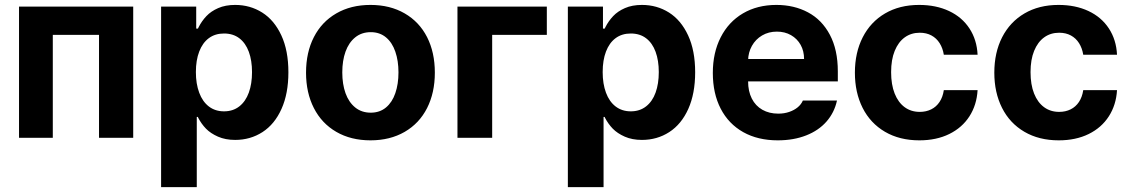

<svg xmlns="http://www.w3.org/2000/svg" viewBox="-20 -557 4567 776"><path d="M56.9 -530.3H518.4V0H380.2V-416.1H193.4V0H56.9Z M631.1 -530.3H773V-441.3H780L782.9 -447.4Q795.5 -472.1 814.1 -491.8Q832.7 -511.6 861.9 -524.3Q891.1 -537.1 930.5 -537.1Q990.8 -537.1 1039.6 -506.4Q1088.4 -475.7 1117 -414.2Q1145.6 -352.8 1145.6 -264.8Q1145.6 -178.9 1117.8 -116.9Q1090.1 -55 1041 -23.2Q991.9 8.5 930.4 8.5Q891 8.5 861.1 -4.7Q831.1 -17.9 812.5 -37Q793.9 -56.2 780.9 -81.3L780 -84.4H775.3V199.2H631.1ZM885.5 -107Q921.6 -107 947.2 -127Q972.7 -147 985.7 -182.8Q998.6 -218.5 998.6 -265.6Q998.6 -312.3 985.7 -347.6Q972.7 -382.9 947.4 -402.3Q922 -421.6 885.5 -421.6Q849.4 -421.6 824 -402.7Q798.6 -383.8 785.2 -348.7Q771.7 -313.6 771.7 -265.6Q771.7 -218.2 785.2 -182.2Q798.6 -146.2 824.2 -126.6Q849.8 -107 885.5 -107Z M1216.9 -263.2Q1216.9 -345.3 1248.6 -407Q1280.2 -468.8 1339.3 -502.9Q1398.3 -537.1 1477.4 -537.1Q1556.4 -537.1 1615.5 -502.9Q1674.6 -468.8 1706.1 -407Q1737.5 -345.3 1737.5 -263.2Q1737.5 -182.2 1706.1 -120.2Q1674.6 -58.2 1615.5 -24Q1556.4 10.2 1477.4 10.2Q1398.3 10.2 1339.3 -24Q1280.2 -58.2 1248.6 -120.2Q1216.9 -182.2 1216.9 -263.2ZM1590.5 -264.4Q1590.5 -311.3 1577.8 -348.1Q1565.2 -385 1540 -406Q1514.7 -427 1478.5 -427Q1441.6 -427 1415.7 -406Q1389.7 -385 1376.5 -348.4Q1363.4 -311.9 1363.4 -264.4Q1363.4 -216.9 1376.5 -180.2Q1389.7 -143.6 1415.7 -122.6Q1441.6 -101.6 1478.5 -101.6Q1514.7 -101.6 1540 -122.6Q1565.2 -143.6 1577.8 -180.5Q1590.5 -217.4 1590.5 -264.4Z M2190.1 -416.1H1969.2V0H1828.9V-530.3H2190.1Z M2275.1 -530.3H2417V-441.3H2424L2426.9 -447.4Q2439.5 -472.1 2458.1 -491.8Q2476.7 -511.6 2505.9 -524.3Q2535.2 -537.1 2574.6 -537.1Q2634.9 -537.1 2683.7 -506.4Q2732.4 -475.7 2761 -414.2Q2789.6 -352.8 2789.6 -264.8Q2789.6 -178.9 2761.9 -116.9Q2734.1 -55 2685 -23.2Q2636 8.5 2574.4 8.5Q2535 8.5 2505.1 -4.7Q2475.2 -17.9 2456.6 -37Q2438 -56.2 2425 -81.3L2424 -84.4H2419.4V199.2H2275.1ZM2529.5 -107Q2565.7 -107 2591.2 -127Q2616.8 -147 2629.7 -182.8Q2642.6 -218.5 2642.6 -265.6Q2642.6 -312.3 2629.7 -347.6Q2616.8 -382.9 2591.4 -402.3Q2566.1 -421.6 2529.5 -421.6Q2493.4 -421.6 2468 -402.7Q2442.6 -383.8 2429.2 -348.7Q2415.8 -313.6 2415.8 -265.6Q2415.8 -218.2 2429.2 -182.2Q2442.6 -146.2 2468.2 -126.6Q2493.9 -107 2529.5 -107Z M2861 -262.4Q2861 -344 2892.9 -406.4Q2924.8 -468.9 2982.9 -503Q3041 -537.1 3117.8 -537.1Q3189.4 -537.1 3245.6 -507.1Q3301.8 -477.2 3334 -416.5Q3366.2 -355.8 3366.2 -268.6V-227.9H2920.1V-318.5H3229.8Q3229.8 -350.8 3215.9 -375.7Q3201.9 -400.7 3176.9 -415Q3151.9 -429.2 3120 -429.2Q3086.4 -429.2 3060.1 -413.7Q3033.8 -398.2 3018.9 -371.5Q3004.1 -344.8 3003.6 -313V-228.1Q3003.6 -188.3 3018.5 -158.7Q3033.5 -129.1 3061.2 -113.4Q3088.9 -97.7 3125.6 -97.7Q3149.8 -97.7 3169.8 -104.7Q3189.8 -111.6 3203.8 -123.1Q3217.9 -134.6 3224.9 -150.6H3362.8Q3352.3 -102.2 3320.6 -65.9Q3288.8 -29.5 3238.2 -9.7Q3187.6 10.2 3123.4 10.2Q3043.2 10.2 2984 -22.9Q2924.8 -56.1 2892.9 -117.6Q2861 -179.1 2861 -262.4Z M3435.2 -263.2Q3435.2 -344.4 3466.9 -406.4Q3498.5 -468.3 3557.1 -502.7Q3615.8 -537.1 3694.8 -537.1Q3763 -537.1 3815.6 -512.5Q3868.2 -487.8 3898.2 -442Q3928.2 -396.2 3931.1 -335.8H3794.6Q3790.4 -362.3 3777.7 -382.5Q3765 -402.7 3744.6 -413.7Q3724.3 -424.7 3697.3 -424.7Q3662.6 -424.7 3636.6 -405.9Q3610.6 -387 3596.1 -351.4Q3581.6 -315.8 3581.6 -265.6Q3581.6 -215 3595.9 -179Q3610.2 -143 3636.2 -123.9Q3662.1 -104.8 3697.3 -104.8Q3723 -104.8 3743.6 -115Q3764.3 -125.2 3777.4 -145.1Q3790.6 -165 3794.6 -192.7H3931.1Q3927.6 -132.7 3898.1 -86.8Q3868.5 -40.9 3816.7 -15.4Q3764.9 10.2 3695.6 10.2Q3615.8 10.2 3556.7 -24.4Q3497.7 -59 3466.4 -121Q3435.2 -183 3435.2 -263.2Z M3998.7 -263.2Q3998.7 -344.4 4030.3 -406.4Q4062 -468.3 4120.6 -502.7Q4179.2 -537.1 4258.3 -537.1Q4326.5 -537.1 4379.1 -512.5Q4431.7 -487.8 4461.7 -442Q4491.7 -396.2 4494.6 -335.8H4358.1Q4353.9 -362.3 4341.2 -382.5Q4328.5 -402.7 4308.1 -413.7Q4287.8 -424.7 4260.8 -424.7Q4226 -424.7 4200.1 -405.9Q4174.1 -387 4159.6 -351.4Q4145.1 -315.8 4145.1 -265.6Q4145.1 -215 4159.4 -179Q4173.7 -143 4199.7 -123.9Q4225.6 -104.8 4260.8 -104.8Q4286.5 -104.8 4307.1 -115Q4327.7 -125.2 4340.9 -145.1Q4354 -165 4358.1 -192.7H4494.6Q4491.1 -132.7 4461.5 -86.8Q4432 -40.9 4380.2 -15.4Q4328.3 10.2 4259.1 10.2Q4179.2 10.2 4120.2 -24.4Q4061.1 -59 4029.9 -121Q3998.7 -183 3998.7 -263.2Z"/></svg>

Font: Pretendard JP Variable
Style: Regular
Weight: 400
Designer: Base glyphs from Inter by Rasmus Andersson; Hangul glyphs from Noto Sans CJK(Source Han Sans) by Jang Soo-young and Kang
Foundry: Kil Hyung-jin
Version: Version 1.307;Glyphs 3.2 (3192)